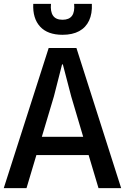

<svg xmlns="http://www.w3.org/2000/svg" viewBox="-24 -976 649 996"><path d="M-4.5 0 228.5 -727H372.5L604.5 0H487L422.5 -216L486.5 -171.5H139L176.5 -266.5H457.5L422 -217.5L345.5 -475.5L302 -642H298L255.5 -475.5L113.5 0ZM300.5 -795.5Q223 -795.5 184 -838Q145 -880.5 148.5 -956H240.5Q236.5 -916.5 251 -895Q265.5 -873.5 300.5 -873.5Q334.5 -873.5 349.5 -894Q364.5 -914.5 360.5 -956H452.5Q455 -905.5 438.2 -869.5Q421.5 -833.5 386.8 -814.5Q352 -795.5 300.5 -795.5Z"/></svg>

Font: Spline Sans Mono Medium
Style: Regular
Weight: 500
Monospace: yes
Version: Version 1.004